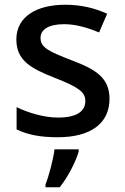

<svg xmlns="http://www.w3.org/2000/svg" viewBox="-20 -569 526 810"><path d="M442 -152C442 -240 385 -276 284 -314C183 -353 151 -369 151 -409C151 -445 186 -467 251 -467C299 -467 351 -452 398 -432L432 -511C379 -535 322 -549 255 -549C132 -549 49 -497 49 -403C49 -315 108 -281 210 -241C313 -201 340 -180 340 -143C340 -100 305 -73 224 -73C165 -73 97 -94 50 -117V-23C96 -1 148 10 224 10C362 10 442 -48 442 -152ZM312 70V61H210C205 103 186 174 172 209V221H232C268 176 301 110 312 70Z"/></svg>

Font: Noto Sans Canadian Aboriginal Medium
Style: Regular
Weight: 500
Designer: Monotype Design Team, Typotheque's Kevin King
Foundry: Monotype Imaging Inc.
Version: Version 2.004